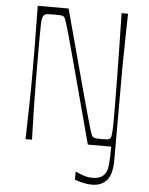

<svg xmlns="http://www.w3.org/2000/svg" viewBox="-60 -749 779 1004"><g transform="rotate(5 329.5 -246.5)"><path d="M94 0Q96 -72 97 -118Q98 -164 98.5 -194.5Q99 -225 99.5 -247.5Q100 -270 100 -293.5Q100 -317 100 -350Q100 -383 100 -406.5Q100 -430 100 -452.5Q100 -475 99.5 -505.5Q99 -536 98.5 -582Q98 -628 97 -700H259Q302 -541 331.5 -430.5Q361 -320 380.5 -249Q400 -178 411.5 -137Q423 -96 429 -76.5Q435 -57 438 -51Q441 -45 444 -42Q449 -38 459.5 -36.5Q470 -35 493 -35Q512 -35 520.5 -36Q529 -37 533 -41Q537 -44 539.5 -51Q542 -58 543.5 -82Q545 -106 545 -159Q545 -192 544.5 -249Q544 -306 543 -379Q542 -452 540.5 -534Q539 -616 537 -700H571Q569 -628 568.5 -582Q568 -536 567.5 -505.5Q567 -475 566.5 -452.5Q566 -430 566 -406.5Q566 -383 566 -350Q566 -335 566 -305.5Q566 -276 566 -238Q566 -200 566 -158.5Q566 -117 566 -78Q566 -51 566 -29Q566 -7 566 11.5Q566 30 566 45.5Q566 61 566 73Q566 109 557 139.5Q548 170 526 187Q511 198 495.5 202.5Q480 207 460 207Q437 207 413.5 201.5Q390 196 370 189V146Q384 153 409 162Q434 171 459 171Q476 171 489.5 167.5Q503 164 512 157Q536 139 540 99.5Q544 60 544 0H421Q379 -158 349.5 -268Q320 -378 301 -449Q282 -520 270.5 -561Q259 -602 253 -621Q247 -640 244 -646Q241 -652 238 -655Q234 -660 222.5 -661Q211 -662 184 -662Q159 -662 150 -661Q141 -660 136 -656Q130 -651 126.5 -642Q123 -633 122 -610Q121 -587 121 -538Q121 -505 121 -448.5Q121 -392 121.5 -319.5Q122 -247 123.5 -165.5Q125 -84 128 0Z"/></g></svg>

Font: Ojuju ExtraLight
Style: Regular
Weight: 200
Designer: Chisaokwu Joboson, Mirko Velimirovic
Foundry: Udi Foundry
Version: Version 1.000